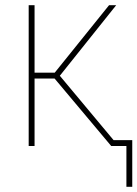

<svg xmlns="http://www.w3.org/2000/svg" viewBox="-20 -559 526 735"><path d="M89.8 0V-539.1H112.3V-280.8H189.5L397.5 -539.1H424.8L209 -269L433.6 0H405.8L189 -258.3H112.3V0ZM463.9 156.2V0H411.1V-22.5H486.3V156.2Z"/></svg>

Font: Inter 18pt Thin
Style: Regular
Weight: 250
Designer: Rasmus Andersson
Foundry: rsms
Version: Version 4.001;git-66647c0bb